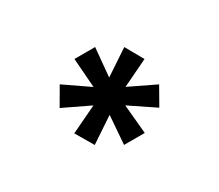

<svg xmlns="http://www.w3.org/2000/svg" viewBox="-63 -761 584 513"><g transform="rotate(-30 229.0 -504.5)"><path d="M129.9 -410.6 98.1 -464.8 179.7 -503.9 98.1 -543 129.9 -597.7 204.6 -546.4 197.8 -636.7H261.7L253.4 -547.4L329.1 -597.7L359.9 -543L278.8 -503.9L359.9 -464.8L329.1 -410.6L253.4 -461.4L261.7 -371.6H197.8L204.6 -460.4Z"/></g></svg>

Font: Agdasima
Style: Bold
Weight: 700
Width: 3
Designer: The DocRepair Project, Patric King
Foundry: Google
Version: Version 2.002